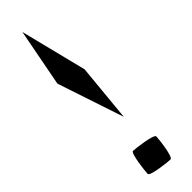

<svg xmlns="http://www.w3.org/2000/svg" viewBox="-217 -776 589 589"><g transform="rotate(-45 77.5 -481.0)"><path d="M21 -200C21 -190 91 -182 102 -182C113 -182 121 -253 121 -263C121 -273 50 -282 39 -282C29 -282 21 -210 21 -200ZM21 -592 93 -376 111 -564 57 -780Z"/></g></svg>

Font: bitstorm
Style: sucn
Weight: 400
Version: Version 0.2